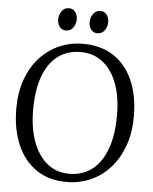

<svg xmlns="http://www.w3.org/2000/svg" viewBox="-62 -989 837 1052"><g transform="rotate(5 357.0 -463.0)"><path d="M350.5 11Q247.5 12.5 177 -35.8Q106.5 -84 70.5 -169.8Q34.5 -255.5 34.5 -366Q34.5 -454.5 60 -525.8Q85.5 -597 131.2 -647.2Q177 -697.5 237.5 -724.2Q298 -751 367.5 -751Q468.5 -751 538 -704.8Q607.5 -658.5 643.8 -574.5Q680 -490.5 680 -378Q680 -290.5 654.8 -219Q629.5 -147.5 584.5 -96.5Q539.5 -45.5 479.8 -18Q420 9.5 350.5 11ZM355.5 -35Q424.5 -35 476.8 -73.2Q529 -111.5 558.2 -188Q587.5 -264.5 587.5 -378Q587.5 -474.5 561 -548Q534.5 -621.5 483.2 -663.2Q432 -705 358.5 -705Q289 -705 237 -667.8Q185 -630.5 156 -555.2Q127 -480 127 -366Q127 -269.5 153.5 -195Q180 -120.5 230.8 -77.8Q281.5 -35 355.5 -35ZM267 -815.5Q246 -815.5 233.2 -832Q220.5 -848.5 220.5 -873Q220.5 -897.5 234.8 -918Q249 -938.5 274 -938.5H275Q296.5 -938.5 309.2 -922Q322 -905.5 322 -881Q322 -856.5 307.8 -836Q293.5 -815.5 268 -815.5ZM440 -815.5Q419 -815.5 406.2 -832Q393.5 -848.5 393.5 -873Q393.5 -897.5 407.8 -918Q422 -938.5 447 -938.5H448Q469.5 -938.5 482.2 -922Q495 -905.5 495 -881Q495 -856.5 480.8 -836Q466.5 -815.5 441 -815.5Z"/></g></svg>

Font: Merriweather 24pt Light
Style: Regular
Weight: 300
Designer: Eben Sorkin
Foundry: Eben Sorkin
Version: Version 2.100